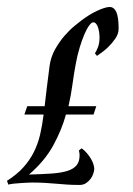

<svg xmlns="http://www.w3.org/2000/svg" viewBox="-102 -520 382 550"><path d="M25.9 -215.8Q28.8 -240.7 32.2 -269.3Q35.6 -297.9 40 -331.1Q43.5 -356.9 55.9 -378.9Q68.4 -400.9 83 -417.7Q97.7 -434.6 111.6 -445.8Q125.5 -457 131.8 -461.9Q142.1 -469.7 153.6 -476.8Q165 -483.9 176 -489Q187 -494.1 196.5 -497.1Q206.1 -500 211.9 -500Q224.6 -500 231.2 -485.6Q237.8 -471.2 237.8 -438Q237.8 -422.9 228 -408.9Q218.3 -395 206.5 -383.8Q192.9 -371.1 175.8 -359.9L169.9 -367.2Q173.8 -372.6 178.5 -384.5Q183.1 -396.5 183.1 -412.1Q183.1 -420.4 181.9 -428.2Q180.7 -436 178.5 -442.4Q176.3 -448.7 172.9 -452.4Q169.4 -456.1 165 -456.1Q160.2 -456.1 153.3 -446.8Q146.5 -437.5 139.6 -421.4Q132.8 -405.3 126.2 -383.8Q119.6 -362.3 115.2 -337.9Q109.9 -310.1 105.7 -279.1Q101.6 -248 94.2 -215.8H173.8L166 -191.9H86.9Q74.7 -147.5 50.3 -103Q25.9 -58.6 -19 -20Q19 -21 46.4 -22.9Q73.7 -24.9 91.3 -30.5Q108.9 -36.1 117.4 -46.6Q126 -57.1 126 -75.2Q126 -78.1 125.5 -81.5Q125 -85 124 -88.9L131.8 -95.2Q140.1 -89.4 146.7 -81.5Q153.3 -73.7 158.2 -65.7Q163.1 -57.6 165.5 -49.8Q168 -42 168 -36.1Q168 -31.2 165.5 -23.4Q163.1 -15.6 158 -8.3Q152.8 -1 144.8 4.4Q136.7 9.8 126 9.8Q107.4 9.8 91.3 8.8Q75.2 7.8 59.6 6.3Q43.9 4.9 27.1 3.9Q10.3 2.9 -9.8 2.9Q-12.2 2.9 -20.5 3.2Q-28.8 3.4 -39.6 4.2Q-50.3 4.9 -60.8 5.9Q-71.3 6.8 -78.1 8.8L-82 -2Q-53.7 -20 -35.4 -40.3Q-17.1 -60.5 -5.4 -83.7Q6.3 -106.9 12.7 -133.5Q19 -160.2 22.9 -191.9H-32.2L-23.9 -215.8Z"/></svg>

Font: Romanesco
Style: Regular
Weight: 400
Designer: Astigmatic (AOETI)
Foundry: Astigmatic (AOETI)
Version: Version 1.000